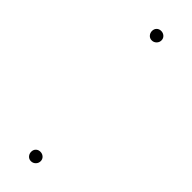

<svg xmlns="http://www.w3.org/2000/svg" viewBox="-169 -456 472 472"><g transform="rotate(45 67.5 -219.5)"><path d="M84 -10Q84 -3 79 2Q74 7 67 7Q60 7 55.5 2Q51 -3 51 -10Q51 -17 55.5 -21.5Q60 -26 67 -26Q74 -26 79 -21.5Q84 -17 84 -10ZM84 -430Q84 -423 79 -418Q74 -413 67 -413Q60 -413 55.5 -418Q51 -423 51 -430Q51 -437 55.5 -441.5Q60 -446 67 -446Q74 -446 79 -441.5Q84 -437 84 -430Z"/></g></svg>

Font: Fira Sans Compressed Hair
Style: Regular
Weight: 100
Width: 1
Designer: bBox Type GmbH & Carrois Corporate GbR & Edenspiekermann AG
Foundry: bBox Type GmbH & Carrois Corporate GbR & Edenspiekermann AG
Version: Version 4.301